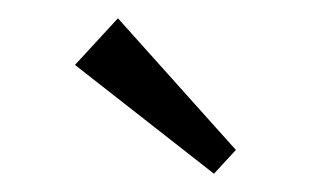

<svg xmlns="http://www.w3.org/2000/svg" viewBox="-20 -748 340 210"><path d="M214 -558 62 -677 109 -728 238 -584Z"/></svg>

Font: Sutasoma
Style: Regular
Weight: 400
Designer: Izhar Fathurrohim, Akbar Rohmanto, Arusyal Khofiqoini
Foundry: Kiwari Kolektiv
Version: Version 1.102